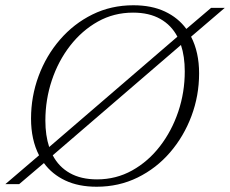

<svg xmlns="http://www.w3.org/2000/svg" viewBox="-34 -700 874 730"><path d="M723 -421Q723 -336.5 694 -259Q665 -181.5 612.8 -120.8Q560.5 -60 489.2 -25Q418 10 333.5 10Q264.5 10 214.2 -13.8Q164 -37.5 133 -80L39 0H-13.5L114.5 -109.5Q84 -168.5 84 -249Q84 -333.5 112.8 -411Q141.5 -488.5 194 -549.2Q246.5 -610 317.5 -645Q388.5 -680 473 -680Q542.5 -680 593 -656.2Q643.5 -632.5 674.5 -590L768.5 -670H820.5L692.5 -560.5Q723 -501.5 723 -421ZM138.5 -241.5Q138.5 -185 153 -141L640.5 -560.5Q617.5 -604.5 575.2 -628.2Q533 -652 472 -652Q399 -652 338.2 -618Q277.5 -584 232.5 -526Q187.5 -468 163 -394.5Q138.5 -321 138.5 -241.5ZM668.5 -428.5Q668.5 -485.5 654 -529L166.5 -109.5Q189.5 -65.5 231.8 -41.8Q274 -18 335 -18Q407.5 -18 468.5 -52Q529.5 -86 574.2 -144Q619 -202 643.8 -275.5Q668.5 -349 668.5 -428.5Z"/></svg>

Font: Newsreader 16pt Light
Style: Italic
Weight: 300
Italic angle: -17°
Designer: Hugues Gentile
Foundry: Production Type
Version: Version 1.003; ttfautohint (v1.8.3)